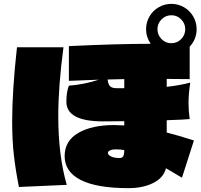

<svg xmlns="http://www.w3.org/2000/svg" viewBox="-20 -969 1040 995"><path d="M844 -282Q905 -267 985 -241L923 -48L891 -67Q882 -72 869.5 -80Q857 -88 840 -97Q828 -48 774.5 -21Q721 6 646 6Q481 6 398 -36.5Q315 -79 315 -160Q315 -239 385.5 -280Q456 -321 572 -321Q586 -321 624 -319V-341Q585 -340 514 -340Q324 -340 324 -442Q324 -492 337 -525Q416 -531 492 -556L337 -550V-730Q586 -742 761 -742Q737 -777 737 -818Q737 -853 754.5 -883.5Q772 -914 802.5 -931.5Q833 -949 868 -949Q903 -949 933.5 -931.5Q964 -914 981.5 -883.5Q999 -853 999 -818Q999 -766 963 -727V-559Q924 -560 844 -560V-519Q914 -527 966 -541Q957 -483 957 -434Q957 -396 963 -352Q937 -349 844 -346ZM796 -818Q796 -788 817 -766.5Q838 -745 868 -745Q898 -745 919 -766.5Q940 -788 940 -818Q940 -847 919 -868.5Q898 -890 868 -890Q838 -890 817 -868.5Q796 -847 796 -818ZM309 -724Q282 -523 282 -367Q282 -163 326 -11L78 0Q61 -86 52 -164Q43 -242 43 -339Q43 -499 68 -724ZM624 -512V-559L538 -557Q540 -533 550 -522.5Q560 -512 584 -512ZM624 -191Q605 -195 582 -195Q561 -195 550 -189.5Q539 -184 539 -177Q539 -166 556 -158Q573 -150 601 -150Q612 -150 618 -158.5Q624 -167 624 -191Z"/></svg>

Font: Mantou Sans
Style: Regular
Weight: 400
Designer: Mant0u / artakana
Foundry: Mant0u / artakana
Version: Version 1.001;October 22, 2023;FontCreator 14.0.0.2901 64-bi